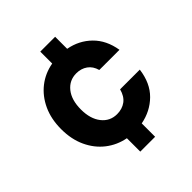

<svg xmlns="http://www.w3.org/2000/svg" viewBox="-190 -797 930 930"><g transform="rotate(-45 275.0 -332.5)"><path d="M235.8 10V-81.7Q179.2 -92.5 135.4 -126.7Q91.7 -160.8 66.7 -214.6Q41.7 -268.3 41.7 -337.5Q41.7 -407.5 66.7 -461.2Q91.7 -515 135.4 -549.2Q179.2 -583.3 235.8 -593.3V-675H337.5V-592.5Q405.8 -580 453.3 -533.3Q500.8 -486.7 513.3 -410H375Q365.8 -443.3 341.7 -460.4Q317.5 -477.5 285 -477.5Q236.7 -477.5 206.7 -440Q176.7 -402.5 176.7 -337.5Q176.7 -273.3 206.7 -235.4Q236.7 -197.5 285 -197.5Q320 -197.5 345 -215.8Q370 -234.2 380 -272.5H515Q504.2 -190 455.8 -142.5Q407.5 -95 337.5 -81.7V10Z"/></g></svg>

Font: Funnel Sans Light
Style: Bold
Weight: 700
Version: Version 1.000